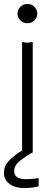

<svg xmlns="http://www.w3.org/2000/svg" viewBox="-31 -773 266 974"><path d="M108 -655Q87 -655 72.5 -669.5Q58 -684 58 -704Q58 -724 72.5 -738.5Q87 -753 108 -753Q129 -753 143.5 -738.5Q158 -724 158 -704Q158 -684 143.5 -669.5Q129 -655 108 -655ZM81 -560 108 -556 135 -560V0Q99 20 70 43Q41 66 41 95Q41 136 101 136Q116 136 134 134.5Q152 133 165 130V172Q152 176 132 178.5Q112 181 92 181Q47 181 18 160.5Q-11 140 -11 105Q-11 70 12 45Q33 21 81 -10Z"/></svg>

Font: Bounded
Style: Regular
Weight: 200
Designer: Vlad Churkin
Version: Version 1.0